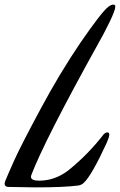

<svg xmlns="http://www.w3.org/2000/svg" viewBox="-52 -789 519 831"><path d="M311 2Q301 12 286 14Q225 22 100 22L-17 20Q-32 19 -32 6L-30 -4Q-16 -38 10.5 -97Q37 -156 122 -314.5Q207 -473 296 -604Q387 -736 415 -758Q428 -769 439 -769Q447 -769 447 -760Q447 -744 420 -689Q393 -634 373 -600Q140 -180 83 -30Q82 -27 82 -24Q82 -7 117 -7Q185 -7 243 -51Q329 -120 397 -208Q405 -216 413 -216Q421 -216 421 -206Q421 -196 410 -171Q345 -30 311 2Z"/></svg>

Font: Aguafina Script
Style: Regular
Weight: 400
Designer: Angel Koziupa and Alejandro Paul
Foundry: Angel Koziupa and Alejandro Paul
Version: Version 1.000